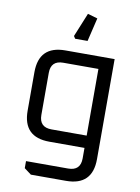

<svg xmlns="http://www.w3.org/2000/svg" viewBox="-101 -811 783 1077"><g transform="rotate(10 291.0 -272.0)"><path d="M71.8 -150.2V-369.7Q71.8 -519.9 222 -519.9H502.2V49.8Q502.2 200 352 200H152L112 170.1V129.9H352.1Q422.2 129.9 422.2 59.8V0H222Q71.8 0 71.8 -150.2ZM151.8 -140.2Q151.8 -70.1 221.9 -70.1H422.2V-449.8H221.9Q151.8 -449.8 151.8 -379.7ZM255.1 -607.9 310.8 -744 366.9 -727.7 335 -593.9H264.3Z"/></g></svg>

Font: Oxanium ExtraLight
Style: Regular
Weight: 200
Designer: Severin Meyer
Version: Version 2.000